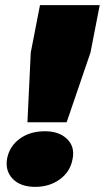

<svg xmlns="http://www.w3.org/2000/svg" viewBox="-20 -720 409 749"><path d="M87 -243 100 -515 136 -700H369L333 -515L240 -243ZM117 9Q60 9 29.5 -22.5Q-1 -54 8 -103Q18 -151 58 -179.5Q98 -208 155 -208Q211 -208 242 -177.5Q273 -147 263 -99Q254 -50 213.5 -20.5Q173 9 117 9Z"/></svg>

Font: REM Black
Style: Italic
Weight: 900
Italic angle: -11°
Designer: Octavio Pardo
Foundry: Ashler Design
Version: Version 1.005;gftools[0.9.28]